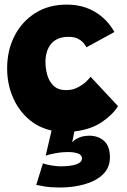

<svg xmlns="http://www.w3.org/2000/svg" viewBox="-20 -568 553 834"><path d="M240 246.5Q200.5 246.5 172.8 241.8Q145 237 137.5 235L166.5 141.5Q178 146.5 202.8 150.5Q227.5 154.5 241 154.5Q286.5 154.5 311.2 146Q336 137.5 336 120Q336 105 319 98.8Q302 92.5 276 92.5Q248 92.5 220 97.8Q192 103 178.5 108L204 -1Q144 -14.5 100.8 -53.8Q57.5 -93 34.2 -149.5Q11 -206 11 -271Q11 -349 43 -411.8Q75 -474.5 133.2 -511.2Q191.5 -548 269.5 -548Q339.5 -548 392.5 -516.5Q445.5 -485 477 -429L355.5 -362.5Q353.5 -367 345.5 -378Q337.5 -389 321.2 -398.5Q305 -408 278 -408Q228.5 -408 203 -378.5Q177.5 -349 177.5 -297.5Q177.5 -271 185.2 -243Q193 -215 212.5 -195.8Q232 -176.5 267 -176.5Q296 -176.5 318.8 -188.8Q341.5 -201 355.8 -215Q370 -229 373.5 -234.5L492.5 -107Q471 -71 423.2 -38.2Q375.5 -5.5 303 3L293.5 50.5Q302.5 39 322.2 30.2Q342 21.5 367.5 21.5Q407 21.5 432.2 44.2Q457.5 67 457.5 115.5Q457.5 160.5 427.2 189.5Q397 218.5 347.2 232.5Q297.5 246.5 240 246.5Z"/></svg>

Font: Grandstander ExtraBold
Style: Regular
Weight: 800
Designer: Tyler Finck
Foundry: Etcetera Type Co
Version: Version 1.200; ttfautohint (v1.8.3)